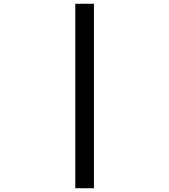

<svg xmlns="http://www.w3.org/2000/svg" viewBox="-20 -820 900 1020"><path d="M380 180V-800H479V180Z"/></svg>

Font: Trispace SemiExpanded Medium
Style: Regular
Weight: 500
Width: 6
Designer: Tyler Finck
Foundry: Etcetera Type Company
Version: Version 1.210; ttfautohint (v1.8.3)